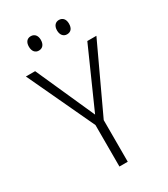

<svg xmlns="http://www.w3.org/2000/svg" viewBox="-217 -1000 964 1099"><g transform="rotate(-30 265.0 -450.0)"><path d="M357 -805C383 -805 397 -822 397 -853C397 -882 382 -900 357 -900C334 -900 318 -883 318 -853C318 -823 334 -805 357 -805ZM171 -805C196 -805 211 -823 211 -853C211 -882 196 -900 171 -900C147 -900 132 -883 132 -853C132 -823 147 -805 171 -805ZM238 0H293V-275L498 -714H438L266 -327L93 -714H32L238 -274Z"/></g></svg>

Font: Noto Sans Mono Condensed Light
Style: Regular
Weight: 300
Width: 3
Designer: Monotype Design Team
Foundry: Monotype Imaging Inc.
Version: Version 2.014